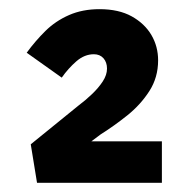

<svg xmlns="http://www.w3.org/2000/svg" viewBox="-20 -815 404 417"><path d="M60.4 -418 46.8 -501.6 150.3 -585.6Q165.6 -597 179.8 -610.6Q194 -624.1 203.2 -638.2Q212.4 -652.3 212.4 -666Q212.4 -679.7 204.7 -688.5Q196.9 -697.2 183.9 -697.2Q163.6 -697.2 145.9 -681.9Q128.2 -666.5 114.1 -646.4L38 -700.5Q56.7 -726.1 78.7 -747.8Q100.7 -769.5 130 -782.3Q159.2 -795.1 196.2 -795.1Q237.9 -795.1 266.2 -779.4Q294.4 -763.6 308.9 -738.8Q323.4 -714 323.4 -683.9Q323.4 -646.8 304.4 -617.2Q285.4 -587.6 256.6 -564.5Q227.7 -541.4 198.7 -523.2L144.9 -482.9L146.6 -508H331.6V-418Z"/></svg>

Font: Lexend Tera
Style: Regular
Weight: 400
Designer: Bonnie Shaver-Troup, Thomas Jockin
Foundry: Lexend
Version: Version 1.007